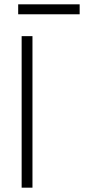

<svg xmlns="http://www.w3.org/2000/svg" viewBox="-20 -867 452 887"><path d="M80 0V-700H130V0ZM64 -801V-847H348V-801Z"/></svg>

Font: Mach ExtraLight
Style: Regular
Weight: 250
Version: Version 1.002